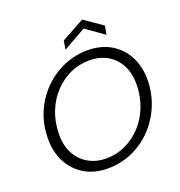

<svg xmlns="http://www.w3.org/2000/svg" viewBox="-158 -1032 1101 1177"><g transform="rotate(-20 392.5 -444.0)"><path d="M346 12Q258 12 193.5 -27Q129 -66 94 -135.5Q59 -205 62 -295Q64 -383 97 -458.5Q130 -534 187 -591Q244 -648 318 -680Q392 -712 474 -712Q562 -712 627 -673Q692 -634 726.5 -565.5Q761 -497 759 -407Q756 -319 723 -243Q690 -167 633.5 -109.5Q577 -52 503.5 -20Q430 12 346 12ZM358 -49Q424 -49 482.5 -76Q541 -103 586 -151Q631 -199 657.5 -264Q684 -329 686 -404Q688 -481 660 -536Q632 -591 581 -620.5Q530 -650 463 -650Q396 -650 337.5 -623Q279 -596 234 -548Q189 -500 163 -436Q137 -372 135 -297Q132 -221 160 -165.5Q188 -110 239.5 -79.5Q291 -49 358 -49ZM349 -761 359 -818 508 -900 627 -818 617 -761 498 -845Z"/></g></svg>

Font: DM Sans 18pt Light
Style: Italic
Weight: 300
Italic angle: -10°
Designer: Colophon Foundry, Jonny Pinhorn
Foundry: Colophon Foundry
Version: Version 4.004;gftools[0.9.30]